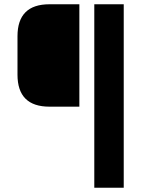

<svg xmlns="http://www.w3.org/2000/svg" viewBox="-20 -710 692 900"><path d="M62 -360V-540Q62 -690 212 -690H352V-210H212Q62 -210 62 -360ZM422 170V-690H560V170Z"/></svg>

Font: Oxanium ExtraLight
Style: Bold
Weight: 700
Version: Version 2.000